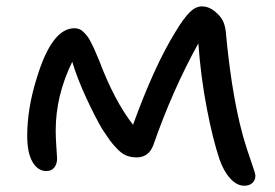

<svg xmlns="http://www.w3.org/2000/svg" viewBox="-20 -530 868 606"><path d="M126 9.8Q99.6 9.8 82.8 -18.6Q65.9 -46.9 65.9 -101.1Q65.9 -188 96.2 -284.2Q143.6 -440.9 214.8 -440.9Q223.1 -440.9 230.5 -438Q237.8 -435.1 244.6 -428Q251.5 -420.9 256.1 -415Q260.7 -409.2 266.8 -397Q272.9 -384.8 275.9 -378.7Q278.8 -372.6 284.9 -357.9Q291 -343.3 293 -338.9Q340.8 -211.9 399.9 -136.2Q467.3 -322.3 534.2 -430.2Q559.6 -472.2 578.4 -491Q597.2 -509.8 617.2 -509.8Q640.1 -509.8 660.2 -492.2Q675.3 -480 683.6 -463.9Q691.9 -447.8 693.8 -418Q709 -257.8 736.8 -140.1Q746.6 -98.6 759.3 -59.8Q772 -21 779.1 -1Q786.1 19 786.1 24.9Q786.1 38.6 776.6 47.4Q767.1 56.2 751 56.2Q727.5 56.2 706.8 33.4Q686 10.7 672.9 -26.9Q651.4 -90.8 632.6 -188.7Q613.8 -286.6 606 -393.1Q524.4 -245.6 463.9 -71.8Q449.2 -33.2 411.1 -33.2Q393.1 -33.2 378.4 -39.3Q363.8 -45.4 349.9 -60.1Q335.9 -74.7 327.6 -85.9Q319.3 -97.2 304.2 -120.1Q284.2 -152.8 254.4 -216.3Q224.6 -279.8 208 -335Q155.8 -228 155.8 -118.2Q155.8 -95.2 158 -64.9Q160.2 -34.7 160.2 -29.8Q160.2 -12.7 151.6 -1.5Q143.1 9.8 126 9.8Z"/></svg>

Font: Shantell Sans Irregular Bouncy
Style: Regular
Weight: 400
Designer: Stephen Nixon, Anya Danilova, Shantell Martin
Foundry: Arrow Type
Version: Version 1.006;[9816181b4]